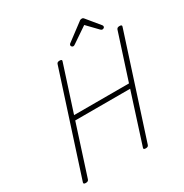

<svg xmlns="http://www.w3.org/2000/svg" viewBox="-295 -1602 1767 1844"><g transform="rotate(-30 588.5 -679.5)"><path d="M120 14Q92 14 98 -5L456 -1111Q459 -1121 467 -1125.5Q475 -1130 489 -1130Q518 -1130 511 -1111L348 -607H957L1120 -1111Q1124 -1121 1131.5 -1125.5Q1139 -1130 1154 -1130Q1182 -1130 1176 -1111L818 -5Q815 4 808 9Q801 14 785 14Q757 14 764 -5L941 -557H332L154 -5Q151 4 143 9Q135 14 120 14ZM673 -1183Q664 -1183 657.5 -1190Q651 -1197 651 -1204Q651 -1209 653 -1213Q655 -1217 659 -1221L844 -1360Q853 -1368 860 -1370.5Q867 -1373 875 -1373Q882 -1373 887.5 -1370Q893 -1367 899 -1359L1015 -1218Q1018 -1215 1019 -1210.5Q1020 -1206 1020 -1203Q1020 -1193 1011.5 -1188Q1003 -1183 996 -1183Q990 -1183 986 -1185.5Q982 -1188 976 -1193L865 -1308L694 -1192Q687 -1187 682 -1185Q677 -1183 673 -1183Z"/></g></svg>

Font: Playwrite CU ExtraLight
Style: Regular
Weight: 250
Designer: Veronika Burian, José Scaglione
Foundry: TypeTogether
Version: Version 1.002